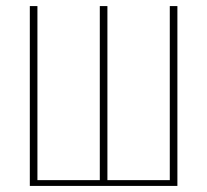

<svg xmlns="http://www.w3.org/2000/svg" viewBox="-20 -611 681 631"><path d="M78 0V-591H103V-19H308V-591H333V-19H538V-591H563V0Z"/></svg>

Font: Alumni Sans Thin
Style: Regular
Weight: 100
Designer: Robert E. Leuschke
Foundry: Robert E. Leuschke
Version: Version 1.018